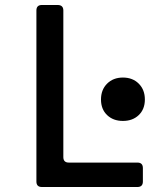

<svg xmlns="http://www.w3.org/2000/svg" viewBox="-20 -750 640 770"><path d="M148 0Q126 0 126 -22V-708Q126 -730 148 -730H211Q234 -730 234 -708V-120Q234 -98 256 -98H531Q553 -98 553 -76V-22Q553 0 531 0ZM473 -265Q434 -265 409.5 -288.5Q385 -312 385 -351Q385 -390 409.5 -414.5Q434 -439 473 -439Q512 -439 536.5 -414.5Q561 -390 561 -351Q561 -312 536.5 -288.5Q512 -265 473 -265Z"/></svg>

Font: Pitagon Sans Mono SemiBold
Style: Regular
Weight: 600
Monospace: yes
Designer: Travis Tran
Foundry: Pitagon
Version: Version 1.001; ttfautohint (v1.8.4.7-5d5b);gftools[0.9.26]